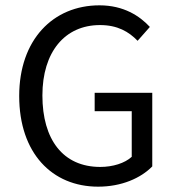

<svg xmlns="http://www.w3.org/2000/svg" viewBox="-20 -688 657 720"><path d="M348 12C436 12 508 -20 551 -64V-340H335V-271H474V-100C448 -76 403 -62 356 -62C216 -62 139 -165 139 -330C139 -493 223 -594 355 -594C421 -594 463 -569 496 -535L542 -587C504 -628 444 -668 353 -668C179 -668 52 -539 52 -328C52 -114 175 12 348 12Z"/></svg>

Font: SSansPro
Style: Regular
Weight: 400
Designer: Paul D. Hunt
Foundry: Adobe Systems Incorporated
Version: Version 3.006;hotconv 1.0.111;makeotfexe 2.5.65597